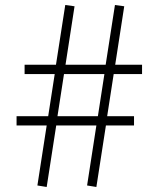

<svg xmlns="http://www.w3.org/2000/svg" viewBox="-20 -744 632 765"><path d="M546 -449V-486H439L475 -719L438 -724L401 -486H241L277 -719L240 -724L203 -486H78V-449H198L172 -281H46V-244H166L129 -5L166 1L204 -244H364L327 -5L364 1L402 -244H514V-281H407L433 -449ZM370 -281H209L235 -449H396Z"/></svg>

Font: United Sans Thin
Style: Regular
Weight: 100
Designer: Pablo Impallari, Rodrigo Fuenzalida (Modified by Dan O. Williams)
Version: Version 1.000;PS 001.000;hotconv 1.0.88;makeotf.lib2.5.64775